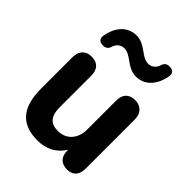

<svg xmlns="http://www.w3.org/2000/svg" viewBox="-212 -868 998 998"><g transform="rotate(45 287.0 -369.0)"><path d="M235 10C300 10 350 -17 382 -69V-64C382 -17 407 8 451 8C492 8 516 -17 516 -64V-426C516 -472 487 -498 447 -498C401 -498 378 -472 378 -426V-213C378 -145 336 -100 275 -100C220 -100 195 -131 195 -193V-426C195 -472 172 -498 126 -498C85 -498 58 -472 58 -426V-195C58 -59 113 10 235 10ZM123 -580C147 -579 158 -590 163 -605C170 -631 190 -649 216 -649C266 -649 296 -587 362 -587C438 -587 473 -653 483 -707C488 -733 476 -747 453 -748C430 -749 419 -740 413 -723C406 -697 386 -679 360 -679C310 -679 280 -741 214 -741C137 -741 102 -674 93 -621C88 -594 101 -581 123 -580Z"/></g></svg>

Font: SN Pro
Style: Bold
Weight: 700
Designer: Tobias Whetton
Foundry: Supernotes
Version: Version 1.003;Glyphs 3.3 (3324)